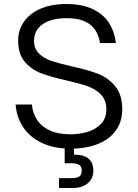

<svg xmlns="http://www.w3.org/2000/svg" viewBox="-20 -736 694 967"><path d="M58.6 -209.5H140.6Q144.5 -166.5 166.5 -132.6Q188.5 -98.6 230.7 -79.1Q272.9 -59.6 335 -59.6Q378.4 -59.6 419.2 -71.3Q460 -83 487.8 -111.1Q515.6 -139.2 515.6 -185.1Q515.6 -231.4 488.8 -259.3Q461.9 -287.1 422.4 -301.3Q382.8 -315.4 314 -331.1Q234.4 -349.1 186.5 -367.2Q138.7 -385.3 105 -424.6Q71.3 -463.9 71.3 -531.2Q71.3 -584 100.1 -626Q128.9 -668 183.8 -691.9Q238.8 -715.8 314.5 -715.8Q395 -715.8 448.7 -689.5Q502.4 -663.1 530 -618.9Q557.6 -574.7 563.5 -519H483.4Q475.6 -578.1 435.1 -611.3Q394.5 -644.5 315.4 -644.5Q267.1 -644.5 230.2 -631.8Q193.4 -619.1 172.4 -593.5Q151.4 -567.9 151.4 -531.2Q151.4 -490.7 176.3 -466.3Q201.2 -441.9 238 -429.4Q274.9 -417 339.8 -402.3Q421.9 -384.3 472.9 -364.7Q523.9 -345.2 559.8 -302.2Q595.7 -259.3 595.7 -185.1Q595.7 -126 565.2 -81.3Q534.7 -36.6 475.8 -12Q417 12.7 335 12.7Q252 12.7 191.4 -15.9Q130.9 -44.4 97.2 -94.7Q63.5 -145 58.6 -209.5ZM277.3 161.1H342.8Q366.7 161.1 379.2 153.1Q391.6 145 391.6 123.5Q391.6 102.5 379.2 94.5Q366.7 86.4 342.8 86.4H305.7V0H352.1L352.5 43H356Q390.1 43 411.1 53.5Q432.1 64 441.2 82Q450.2 100.1 450.2 123.5Q450.2 150.4 437 170.2Q423.8 189.9 400.9 200.4Q377.9 210.9 349.1 210.9H277.3Z"/></svg>

Font: Wand UI Pro
Style: Regular
Weight: 400
Designer: Andreas Faust
Version: Version 1.003;FEAKit 1.0